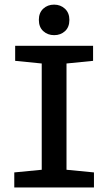

<svg xmlns="http://www.w3.org/2000/svg" viewBox="-20 -827 478 847"><path d="M43 -66.4 164.1 -78.1V-546.9L46.9 -558.6V-625H390.6V-558.6L273.4 -546.9V-78.1L394.5 -66.4V0H43ZM218.6 -806.6Q247.1 -806.6 266.6 -788.4Q286.1 -770.1 286.1 -739.3Q286.1 -707.3 266.8 -689.6Q247.4 -671.9 218.9 -671.9Q190.4 -671.9 170.9 -689.7Q151.4 -707.4 151.4 -739.5Q151.4 -770.5 170.7 -788.6Q190.1 -806.6 218.6 -806.6Z"/></svg>

Font: Sudo Var
Style: Regular
Weight: 400
Monospace: yes
Designer: Jens Kutilek
Foundry: Jens Kutilek
Version: Version 0.065;FEAKit 1.0